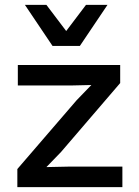

<svg xmlns="http://www.w3.org/2000/svg" viewBox="-20 -766 568 786"><path d="M51 -74 294 -356 354 -418 268 -416H53V-500H472V-426L230 -144L170 -82L265 -84H481V0H51ZM307 -578H195L82 -746H170L251 -639L332 -746H420Z"/></svg>

Font: Work Sans Medium
Style: Regular
Weight: 500
Designer: Wei Huang
Foundry: Wei Huang
Version: Version 1.500